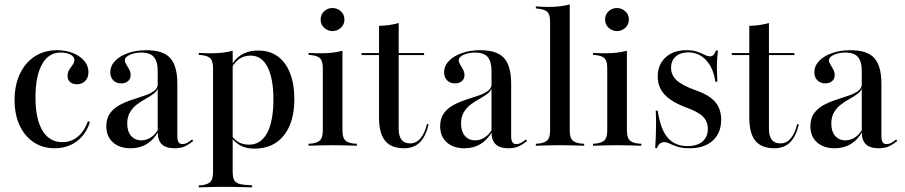

<svg xmlns="http://www.w3.org/2000/svg" viewBox="-20 -652 4051 859"><path d="M224.2 11.3Q171 11.3 130.6 -15.7Q90.3 -42.7 67.7 -91.1Q45.2 -139.5 45.2 -204.8Q45.2 -271 69 -321.4Q92.7 -371.8 135.5 -399.6Q178.2 -427.4 235.5 -427.4Q275 -427.4 306.9 -414.5Q338.7 -401.6 357.3 -379.4Q375.8 -357.3 375.8 -329Q375.8 -304.8 361.3 -289.9Q346.8 -275 324.2 -275Q304.8 -275 293.5 -285.1Q282.3 -295.2 282.3 -311.3Q282.3 -328.2 289.9 -340.3Q297.6 -352.4 305.2 -362.5Q312.9 -372.6 312.9 -383.9Q312.9 -398.4 295.2 -407.7Q277.4 -416.9 250.8 -416.9Q197.6 -416.9 168.1 -364.5Q138.7 -312.1 138.7 -216.1Q138.7 -120.2 169.8 -68.1Q200.8 -16.1 258.9 -16.1Q298.4 -16.1 327.8 -40.3Q357.3 -64.5 373.4 -109.7L382.3 -106.5Q365.3 -50.8 323.4 -19.8Q281.5 11.3 224.2 11.3Z M685.5 -207.3V-334.7Q685.5 -377.4 668.1 -397.2Q650.8 -416.9 612.9 -416.9Q583.1 -416.9 560.9 -406.9Q538.7 -396.8 538.7 -382.3Q538.7 -373.4 545.2 -363.3Q551.6 -353.2 558.1 -341.1Q564.5 -329 564.5 -316.1Q564.5 -299.2 552.8 -289.1Q541.1 -279 521.8 -279Q500 -279 486.7 -292.7Q473.4 -306.5 473.4 -328.2Q473.4 -357.3 494.8 -379.4Q516.1 -401.6 552.8 -414.5Q589.5 -427.4 635.5 -427.4Q709.7 -427.4 741.5 -392.3Q773.4 -357.3 773.4 -276.6V-207.3ZM564.5 11.3Q514.5 11.3 485.1 -15.3Q455.6 -41.9 455.6 -87.1Q455.6 -122.6 472.2 -145.2Q488.7 -167.7 514.9 -181.9Q541.1 -196 570.6 -205.6Q600 -215.3 626.6 -224.2Q653.2 -233.1 669.8 -245.6Q686.3 -258.1 686.3 -278.2L687.1 -261.3Q683.9 -245.2 668.5 -233.5Q653.2 -221.8 633.5 -210.9Q613.7 -200 594.4 -185.9Q575 -171.8 562.1 -150.8Q549.2 -129.8 549.2 -99.2Q549.2 -64.5 566.1 -44.4Q583.1 -24.2 612.9 -24.2Q634.7 -24.2 654.4 -36.7Q674.2 -49.2 688.7 -74.2V-63.7Q666.1 -25 635.5 -6.9Q604.8 11.3 564.5 11.3ZM773.4 -43.5Q773.4 -24.2 779 -15.7Q784.7 -7.3 796 -7.3Q808.1 -7.3 819.4 -14.1Q830.6 -21 839.5 -28.2L844.4 -21Q826.6 -6.5 807.7 2.4Q788.7 11.3 761.3 11.3Q722.6 11.3 704 -6.5Q685.5 -24.2 685.5 -60.5V-207.3H773.4Z M977.4 183.9Q949.2 183.9 924.2 184.7Q899.2 185.5 869.4 186.3V177.4L882.3 176.6Q910.5 173.4 921.8 160.9Q933.1 148.4 933.1 117.7V-207.3H1021V117.7Q1021 137.9 1025.8 150Q1030.6 162.1 1043.1 167.7Q1055.6 173.4 1076.6 175L1108.1 177.4V186.3Q1084.7 185.5 1062.9 185.1Q1041.1 184.7 1020.6 184.3Q1000 183.9 977.4 183.9ZM1135.5 -425.8Q1186.3 -425.8 1222.2 -400Q1258.1 -374.2 1277.4 -325.4Q1296.8 -276.6 1296.8 -208.1Q1296.8 -138.7 1275.4 -89.1Q1254 -39.5 1214.1 -13.3Q1174.2 12.9 1117.7 12.9Q1075 12.9 1046.8 -6.5Q1018.5 -25.8 1011.3 -46L1014.5 -51.6Q1021 -33.9 1041.9 -19.4Q1062.9 -4.8 1094.4 -4.8Q1146.8 -4.8 1175 -56.9Q1203.2 -108.9 1203.2 -207.3Q1203.2 -300.8 1177 -352Q1150.8 -403.2 1101.6 -403.2Q1069.4 -403.2 1046.8 -385.9Q1024.2 -368.5 1012.1 -338.7L1008.9 -343.5Q1021.8 -379.8 1054 -402.8Q1086.3 -425.8 1135.5 -425.8ZM933.1 -207.3V-346.8Q933.1 -377.4 922.2 -389.9Q911.3 -402.4 880.6 -405.6L869.4 -406.5V-415.3Q887.9 -414.5 900.4 -414.1Q912.9 -413.7 925 -413.7Q952.4 -413.7 976.6 -416.5Q1000.8 -419.4 1021 -425V-415.3V-207.3Z M1424.2 -207.3V-346.8Q1424.2 -377.4 1413.3 -389.9Q1402.4 -402.4 1371.8 -405.6L1360.5 -406.5V-415.3Q1379 -414.5 1391.5 -414.1Q1404 -413.7 1416.1 -413.7Q1443.5 -413.7 1467.7 -416.5Q1491.9 -419.4 1512.1 -425V-415.3V-207.3ZM1468.5 -2.4Q1440.3 -2.4 1415.3 -1.6Q1390.3 -0.8 1360.5 0V-8.9L1373.4 -9.7Q1401.6 -12.9 1412.9 -25.4Q1424.2 -37.9 1424.2 -68.5V-207.3H1512.1V-68.5Q1512.1 -37.9 1523.4 -25.4Q1534.7 -12.9 1562.9 -9.7L1576.6 -8.9V0Q1546 -0.8 1521 -1.6Q1496 -2.4 1468.5 -2.4ZM1467.7 -512.9Q1446.8 -512.9 1430.6 -527.4Q1414.5 -541.9 1414.5 -564.5Q1414.5 -587.1 1430.2 -601.6Q1446 -616.1 1467.7 -616.1Q1488.7 -616.1 1504.8 -601.6Q1521 -587.1 1521 -564.5Q1521 -541.9 1504.8 -527.4Q1488.7 -512.9 1467.7 -512.9Z M1787.9 11.3Q1730.6 11.3 1703.2 -21.8Q1675.8 -54.8 1675.8 -125.8V-207.3H1763.7V-75.8Q1763.7 -43.5 1776.2 -27Q1788.7 -10.5 1815.3 -10.5Q1842.7 -10.5 1861.7 -33.5Q1880.6 -56.5 1890.3 -97.6L1897.6 -95.2Q1884.7 -41.1 1858.1 -14.9Q1831.5 11.3 1787.9 11.3ZM1675.8 -207.3V-536.3Q1701.6 -537.1 1723.4 -540.3Q1745.2 -543.5 1763.7 -549.2V-207.3ZM1597.6 -405.6V-414.5H1877.4V-405.6Z M2179 -207.3V-334.7Q2179 -377.4 2161.7 -397.2Q2144.4 -416.9 2106.5 -416.9Q2076.6 -416.9 2054.4 -406.9Q2032.3 -396.8 2032.3 -382.3Q2032.3 -373.4 2038.7 -363.3Q2045.2 -353.2 2051.6 -341.1Q2058.1 -329 2058.1 -316.1Q2058.1 -299.2 2046.4 -289.1Q2034.7 -279 2015.3 -279Q1993.5 -279 1980.2 -292.7Q1966.9 -306.5 1966.9 -328.2Q1966.9 -357.3 1988.3 -379.4Q2009.7 -401.6 2046.4 -414.5Q2083.1 -427.4 2129 -427.4Q2203.2 -427.4 2235.1 -392.3Q2266.9 -357.3 2266.9 -276.6V-207.3ZM2058.1 11.3Q2008.1 11.3 1978.6 -15.3Q1949.2 -41.9 1949.2 -87.1Q1949.2 -122.6 1965.7 -145.2Q1982.3 -167.7 2008.5 -181.9Q2034.7 -196 2064.1 -205.6Q2093.5 -215.3 2120.2 -224.2Q2146.8 -233.1 2163.3 -245.6Q2179.8 -258.1 2179.8 -278.2L2180.6 -261.3Q2177.4 -245.2 2162.1 -233.5Q2146.8 -221.8 2127 -210.9Q2107.3 -200 2087.9 -185.9Q2068.5 -171.8 2055.6 -150.8Q2042.7 -129.8 2042.7 -99.2Q2042.7 -64.5 2059.7 -44.4Q2076.6 -24.2 2106.5 -24.2Q2128.2 -24.2 2148 -36.7Q2167.7 -49.2 2182.3 -74.2V-63.7Q2159.7 -25 2129 -6.9Q2098.4 11.3 2058.1 11.3ZM2266.9 -43.5Q2266.9 -24.2 2272.6 -15.7Q2278.2 -7.3 2289.5 -7.3Q2301.6 -7.3 2312.9 -14.1Q2324.2 -21 2333.1 -28.2L2337.9 -21Q2320.2 -6.5 2301.2 2.4Q2282.3 11.3 2254.8 11.3Q2216.1 11.3 2197.6 -6.5Q2179 -24.2 2179 -60.5V-207.3H2266.9Z M2485.5 -2.4Q2457.3 -2.4 2432.3 -1.6Q2407.3 -0.8 2377.4 0V-8.9L2390.3 -9.7Q2418.5 -12.9 2429.8 -25.4Q2441.1 -37.9 2441.1 -68.5V-207.3H2529V-68.5Q2529 -37.9 2540.3 -25.4Q2551.6 -12.9 2579.8 -9.7L2593.5 -8.9V0Q2562.9 -0.8 2537.9 -1.6Q2512.9 -2.4 2485.5 -2.4ZM2441.1 -207.3V-554.8Q2441.1 -584.7 2430.2 -597.2Q2419.4 -609.7 2388.7 -612.9L2377.4 -614.5V-623.4Q2396 -621.8 2408.5 -621.4Q2421 -621 2433.1 -621Q2460.5 -621 2484.7 -623.8Q2508.9 -626.6 2529 -632.3V-623.4V-207.3Z M2696.8 -207.3V-346.8Q2696.8 -377.4 2685.9 -389.9Q2675 -402.4 2644.4 -405.6L2633.1 -406.5V-415.3Q2651.6 -414.5 2664.1 -414.1Q2676.6 -413.7 2688.7 -413.7Q2716.1 -413.7 2740.3 -416.5Q2764.5 -419.4 2784.7 -425V-415.3V-207.3ZM2741.1 -2.4Q2712.9 -2.4 2687.9 -1.6Q2662.9 -0.8 2633.1 0V-8.9L2646 -9.7Q2674.2 -12.9 2685.5 -25.4Q2696.8 -37.9 2696.8 -68.5V-207.3H2784.7V-68.5Q2784.7 -37.9 2796 -25.4Q2807.3 -12.9 2835.5 -9.7L2849.2 -8.9V0Q2818.5 -0.8 2793.5 -1.6Q2768.5 -2.4 2741.1 -2.4ZM2740.3 -512.9Q2719.4 -512.9 2703.2 -527.4Q2687.1 -541.9 2687.1 -564.5Q2687.1 -587.1 2702.8 -601.6Q2718.5 -616.1 2740.3 -616.1Q2761.3 -616.1 2777.4 -601.6Q2793.5 -587.1 2793.5 -564.5Q2793.5 -541.9 2777.4 -527.4Q2761.3 -512.9 2740.3 -512.9Z M3065.3 11.3Q3032.3 11.3 3011.3 4.4Q2990.3 -2.4 2976.6 -9.3Q2962.9 -16.1 2950.8 -16.1Q2929 -16.1 2919.4 10.5H2911.3Q2912.9 -15.3 2914.1 -42.3Q2915.3 -69.4 2915.3 -98Q2915.3 -126.6 2913.7 -157.3H2922.6Q2934.7 -74.2 2966.9 -36.3Q2999.2 1.6 3055.6 1.6Q3099.2 1.6 3123 -19Q3146.8 -39.5 3146.8 -75Q3146.8 -108.1 3125.4 -129.8Q3104 -151.6 3052.4 -170.2Q2984.7 -195.2 2953.6 -228.6Q2922.6 -262.1 2922.6 -309.7Q2922.6 -362.9 2957.7 -395.2Q2992.7 -427.4 3050 -427.4Q3080.6 -427.4 3099.6 -420.6Q3118.5 -413.7 3131.9 -406.9Q3145.2 -400 3157.3 -400Q3166.1 -400 3172.2 -406.5Q3178.2 -412.9 3183.1 -425.8H3191.9Q3189.5 -405.6 3188.3 -384.7Q3187.1 -363.7 3187.5 -339.9Q3187.9 -316.1 3189.5 -286.3H3180.6Q3171.8 -347.6 3139.1 -382.7Q3106.5 -417.7 3059.7 -417.7Q3024.2 -417.7 3003.2 -399.2Q2982.3 -380.6 2982.3 -348.4Q2982.3 -316.1 3006.9 -293.1Q3031.5 -270.2 3089.5 -249.2Q3151.6 -228.2 3179 -196.8Q3206.5 -165.3 3206.5 -116.1Q3206.5 -57.3 3169 -23Q3131.5 11.3 3065.3 11.3Z M3444.4 11.3Q3387.1 11.3 3359.7 -21.8Q3332.3 -54.8 3332.3 -125.8V-207.3H3420.2V-75.8Q3420.2 -43.5 3432.7 -27Q3445.2 -10.5 3471.8 -10.5Q3499.2 -10.5 3518.1 -33.5Q3537.1 -56.5 3546.8 -97.6L3554 -95.2Q3541.1 -41.1 3514.5 -14.9Q3487.9 11.3 3444.4 11.3ZM3332.3 -207.3V-536.3Q3358.1 -537.1 3379.8 -540.3Q3401.6 -543.5 3420.2 -549.2V-207.3ZM3254 -405.6V-414.5H3533.9V-405.6Z M3835.5 -207.3V-334.7Q3835.5 -377.4 3818.1 -397.2Q3800.8 -416.9 3762.9 -416.9Q3733.1 -416.9 3710.9 -406.9Q3688.7 -396.8 3688.7 -382.3Q3688.7 -373.4 3695.2 -363.3Q3701.6 -353.2 3708.1 -341.1Q3714.5 -329 3714.5 -316.1Q3714.5 -299.2 3702.8 -289.1Q3691.1 -279 3671.8 -279Q3650 -279 3636.7 -292.7Q3623.4 -306.5 3623.4 -328.2Q3623.4 -357.3 3644.8 -379.4Q3666.1 -401.6 3702.8 -414.5Q3739.5 -427.4 3785.5 -427.4Q3859.7 -427.4 3891.5 -392.3Q3923.4 -357.3 3923.4 -276.6V-207.3ZM3714.5 11.3Q3664.5 11.3 3635.1 -15.3Q3605.6 -41.9 3605.6 -87.1Q3605.6 -122.6 3622.2 -145.2Q3638.7 -167.7 3664.9 -181.9Q3691.1 -196 3720.6 -205.6Q3750 -215.3 3776.6 -224.2Q3803.2 -233.1 3819.8 -245.6Q3836.3 -258.1 3836.3 -278.2L3837.1 -261.3Q3833.9 -245.2 3818.5 -233.5Q3803.2 -221.8 3783.5 -210.9Q3763.7 -200 3744.4 -185.9Q3725 -171.8 3712.1 -150.8Q3699.2 -129.8 3699.2 -99.2Q3699.2 -64.5 3716.1 -44.4Q3733.1 -24.2 3762.9 -24.2Q3784.7 -24.2 3804.4 -36.7Q3824.2 -49.2 3838.7 -74.2V-63.7Q3816.1 -25 3785.5 -6.9Q3754.8 11.3 3714.5 11.3ZM3923.4 -43.5Q3923.4 -24.2 3929 -15.7Q3934.7 -7.3 3946 -7.3Q3958.1 -7.3 3969.4 -14.1Q3980.6 -21 3989.5 -28.2L3994.4 -21Q3976.6 -6.5 3957.7 2.4Q3938.7 11.3 3911.3 11.3Q3872.6 11.3 3854 -6.5Q3835.5 -24.2 3835.5 -60.5V-207.3H3923.4Z"/></svg>

Font: Playfair 144pt SemiCondensed Medium
Style: Regular
Weight: 500
Width: 4
Designer: Claus Eggers Sørensen
Foundry: Claus Eggers Sørensen
Version: Version 2.203